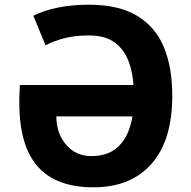

<svg xmlns="http://www.w3.org/2000/svg" viewBox="-20 -787 813 818"><path d="M378 11Q291 11 228 -15.5Q165 -42 126 -96Q87 -150 72 -232Q57 -314 65 -425H619V-291H220Q220 -264 226.5 -238.5Q233 -213 246 -192Q259 -171 277 -155Q295 -139 318.5 -130.5Q342 -122 369 -122Q434 -122 474 -154Q514 -186 532.5 -243Q551 -300 551 -375Q551 -454 532.5 -512.5Q514 -571 472 -603.5Q430 -636 360 -636Q297 -636 251.5 -623.5Q206 -611 174 -594L122 -720Q166 -742 225.5 -754.5Q285 -767 359 -767Q485 -767 563.5 -720Q642 -673 678 -586.5Q714 -500 714 -379Q714 -190 626 -89.5Q538 11 378 11Z"/></svg>

Font: Menbere
Style: Regular
Weight: 400
Designer: Aleme Tadesse
Foundry: Sorkin Type Co
Version: Version 1.000